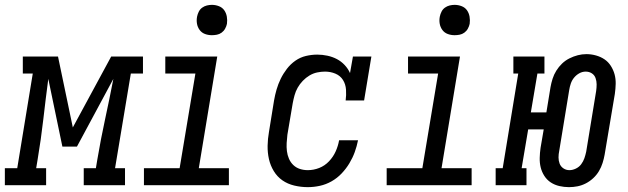

<svg xmlns="http://www.w3.org/2000/svg" viewBox="-67 -763 2587 791"><path d="M-47 0V-70H4L68 -460H27V-530H172L233 -238L391 -530H522V-460H472L407 -70H448V0H278V-70H328L334 -106Q348 -189 366 -272Q384 -355 400 -438L250 -159H190L132 -438Q121 -355 111.5 -272Q102 -189 88 -106L82 -70H123V0Z M526 0V-70H673L738 -460H614V-530H828L752 -70H876V0ZM806 -618Q791 -618 777.5 -623Q764 -628 755.5 -639.5Q747 -651 744.5 -665.5Q742 -680 745 -695Q747 -705 752 -715Q757 -725 766 -731.5Q775 -738 785.5 -740.5Q796 -743 806 -743Q821 -743 835 -737.5Q849 -732 857 -720.5Q865 -709 867.5 -694.5Q870 -680 868 -665Q866 -655 860.5 -645Q855 -635 846 -628.5Q837 -622 826.5 -620Q816 -618 806 -618Z M1201 8Q1173 8 1145.5 1.5Q1118 -5 1096.5 -20Q1075 -35 1061 -58Q1047 -81 1041 -107.5Q1035 -134 1035.5 -162.5Q1036 -191 1041 -219L1062 -349Q1066 -372 1072.5 -394.5Q1079 -417 1089.5 -438.5Q1100 -460 1115 -479.5Q1130 -499 1150 -513Q1170 -527 1193.5 -532.5Q1217 -538 1240 -538Q1261 -538 1282 -533.5Q1303 -529 1321 -519.5Q1339 -510 1353 -495Q1367 -480 1375 -462L1387 -530H1463L1433 -349H1357Q1360 -371 1358.5 -393.5Q1357 -416 1346 -433.5Q1335 -451 1315 -459.5Q1295 -468 1272 -468Q1256 -468 1239.5 -464.5Q1223 -461 1208 -452Q1193 -443 1180.5 -430Q1168 -417 1159.5 -402Q1151 -387 1146.5 -370.5Q1142 -354 1139 -338L1117 -208Q1115 -191 1114 -174Q1113 -157 1115 -140.5Q1117 -124 1123.5 -109Q1130 -94 1141.5 -83Q1153 -72 1168.5 -67Q1184 -62 1201 -62Q1225 -62 1248 -71Q1271 -80 1288.5 -98.5Q1306 -117 1316 -139.5Q1326 -162 1330 -185H1408Q1403 -160 1394.5 -136.5Q1386 -113 1372.5 -90.5Q1359 -68 1340.5 -48.5Q1322 -29 1299 -16Q1276 -3 1251 2.5Q1226 8 1201 8Z M1526 0V-70H1673L1738 -460H1614V-530H1828L1752 -70H1876V0ZM1806 -618Q1791 -618 1777.5 -623Q1764 -628 1755.5 -639.5Q1747 -651 1744.5 -665.5Q1742 -680 1745 -695Q1747 -705 1752 -715Q1757 -725 1766 -731.5Q1775 -738 1785.5 -740.5Q1796 -743 1806 -743Q1821 -743 1835 -737.5Q1849 -732 1857 -720.5Q1865 -709 1867.5 -694.5Q1870 -680 1868 -665Q1866 -655 1860.5 -645Q1855 -635 1846 -628.5Q1837 -622 1826.5 -620Q1816 -618 1806 -618Z M2277 8Q2257 8 2237.5 3.5Q2218 -1 2202 -11.5Q2186 -22 2175.5 -38.5Q2165 -55 2160.5 -73.5Q2156 -92 2156.5 -112.5Q2157 -133 2160 -154L2173 -230H2109L2082 -70H2102V0H1975V-70H2004L2068 -460H2048V-530H2176V-460H2147L2120 -300H2184L2201 -404Q2204 -421 2209.5 -438.5Q2215 -456 2225 -472Q2235 -488 2248.5 -501Q2262 -514 2279 -522.5Q2296 -531 2313.5 -535.5Q2331 -540 2349 -540Q2369 -540 2388.5 -534.5Q2408 -529 2423.5 -518.5Q2439 -508 2449.5 -491.5Q2460 -475 2465 -456.5Q2470 -438 2469.5 -417.5Q2469 -397 2466 -376L2424 -126Q2421 -109 2415.5 -91.5Q2410 -74 2400.5 -58Q2391 -42 2377 -29Q2363 -16 2346.5 -7.5Q2330 1 2312.5 4.5Q2295 8 2277 8ZM2279 -62Q2292 -62 2305.5 -68.5Q2319 -75 2327.5 -86.5Q2336 -98 2340.5 -111Q2345 -124 2348 -138L2389 -388Q2391 -402 2391 -415.5Q2391 -429 2386.5 -441.5Q2382 -454 2371 -461Q2360 -468 2346 -468Q2332 -468 2319.5 -461Q2307 -454 2298 -443Q2289 -432 2284.5 -418.5Q2280 -405 2278 -392L2237 -142Q2234 -128 2234 -114.5Q2234 -101 2238.5 -89Q2243 -77 2254 -69.5Q2265 -62 2279 -62Z"/></svg>

Font: Iosevka Curly Slab Oblique
Style: Regular
Weight: 400
Italic angle: -9°
Monospace: yes
Designer: Belleve Invis
Foundry: Belleve Invis
Version: Version 11.1.0; ttfautohint (v1.8.3)